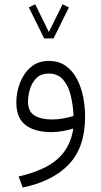

<svg xmlns="http://www.w3.org/2000/svg" viewBox="-20 -610 470 890"><path d="M184.6 -432.1 113.8 -575.7 143.1 -590.3 206.5 -461.4 270 -590.3 299.3 -575.7 228.5 -432.1ZM374.5 -68.8Q374.5 71.8 300 150.9Q225.6 230 85.4 259.3L66.4 208Q185.1 181.2 245.8 127.9Q306.6 74.7 319.8 -14.2Q297.4 -7.3 271 -2.4Q244.6 2.4 219.2 2.4Q141.1 2.4 98.4 -30.3Q55.7 -63 55.7 -135.3Q55.7 -182.1 72.8 -226.3Q89.8 -270.5 123.3 -299.1Q156.7 -327.6 206.1 -327.6Q252.9 -327.6 285.2 -304.4Q317.4 -281.2 337.2 -243.2Q356.9 -205.1 365.7 -159.4Q374.5 -113.8 374.5 -68.8ZM221.7 -56.2Q246.6 -56.2 272 -60.8Q297.4 -65.4 320.8 -72.3Q318.8 -121.6 308.1 -166.7Q297.4 -211.9 272.7 -240.5Q248 -269 205.1 -269Q169.9 -269 148.9 -248Q127.9 -227.1 118.9 -196.8Q109.9 -166.5 109.9 -138.2Q109.9 -93.3 139.9 -74.7Q169.9 -56.2 221.7 -56.2Z"/></svg>

Font: Vazirmatn FD NL ExtraLight
Style: Regular
Weight: 200
Designer: Saber Rastikerdar
Foundry: Saber Rastikerdar
Version: Version 33.003